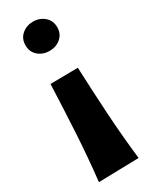

<svg xmlns="http://www.w3.org/2000/svg" viewBox="-215 -658 740 932"><g transform="rotate(-30 154.5 -191.5)"><path d="M64.7 -527.2Q64.7 -564.3 90.7 -586.9Q116.8 -609.4 153.3 -609.4Q190.4 -609.4 216.4 -586.9Q242.5 -564.3 242.5 -527.2Q242.5 -490.2 216.4 -467.9Q190.4 -445.6 153.3 -445.6Q116.8 -445.6 90.7 -467.9Q64.7 -490.2 64.7 -527.2ZM41.5 225.6Q56.2 94.2 63.7 -38.3Q71.3 -170.9 76.2 -304.7L230.5 -306.6Q235.8 -172.9 243.9 -41.3Q252 90.3 267.1 220.2Z"/></g></svg>

Font: Pinar DS4 ExtraBold
Style: Regular
Weight: 800
Designer: Amin Abedi
Version: Version 3.000